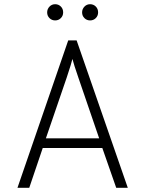

<svg xmlns="http://www.w3.org/2000/svg" viewBox="-20 -892 689 912"><path d="M466 -189H183L119 0H63L304 -700H344L587 0H532ZM352 -524Q330 -588 324 -612Q319 -590 297 -524L198 -235H451ZM204 -833Q204 -849 215 -860.5Q226 -872 242 -872Q258 -872 269 -861Q280 -850 280 -833Q280 -817 269 -806Q258 -795 242 -795Q226 -795 215 -806Q204 -817 204 -833ZM370 -833Q370 -849 381 -860.5Q392 -872 408 -872Q424 -872 435 -861Q446 -850 446 -833Q446 -817 435 -806Q424 -795 408 -795Q392 -795 381 -806Q370 -817 370 -833Z"/></svg>

Font: Overpass ExtraLight
Style: Regular
Weight: 200
Designer: Delve Withrington, Thomas Jockin
Foundry: Delve Fonts
Version: Version 3.000;DELV;Overpass